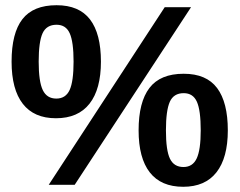

<svg xmlns="http://www.w3.org/2000/svg" viewBox="-20 -716 929 744"><path d="M862.8 -210.9Q862.8 -104.5 818.8 -48.3Q774.9 7.8 689.9 7.8Q604 7.8 560.5 -47.9Q517.1 -103.5 517.1 -210.9Q517.1 -320.3 559.1 -375.2Q601.1 -430.2 691.9 -430.2Q779.8 -430.2 821.3 -374.8Q862.8 -319.3 862.8 -210.9ZM269.5 0H168.9L618.2 -688H720.2ZM199.2 -695.8Q286.6 -695.8 328.9 -640.6Q371.1 -585.4 371.1 -477.1Q371.1 -370.6 326.9 -314.2Q282.7 -257.8 196.8 -257.8Q111.8 -257.8 68.4 -313.7Q24.9 -369.6 24.9 -477.1Q24.9 -587.9 66.9 -641.8Q108.9 -695.8 199.2 -695.8ZM757.8 -210.9Q757.8 -288.6 742.9 -321.8Q728 -355 691.9 -355Q652.8 -355 637.9 -321.3Q623 -287.6 623 -210.9Q623 -132.8 638.7 -100.8Q654.3 -68.8 690.9 -68.8Q726.6 -68.8 742.2 -102.1Q757.8 -135.3 757.8 -210.9ZM265.1 -477.1Q265.1 -553.7 250.2 -586.9Q235.4 -620.1 199.2 -620.1Q160.2 -620.1 145 -587.2Q129.9 -554.2 129.9 -477.1Q129.9 -399.9 145.8 -366.9Q161.6 -334 198.2 -334Q234.4 -334 249.8 -367.2Q265.1 -400.4 265.1 -477.1Z"/></svg>

Font: Liberation Sans
Style: Bold
Weight: 700
Designer: Steve Matteson
Foundry: Ascender Corporation
Version: Version 2.1.5